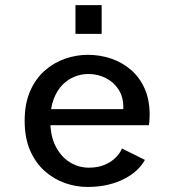

<svg xmlns="http://www.w3.org/2000/svg" viewBox="-20 -729 690 760"><path d="M326.1 11Q280.8 11 236.5 -4.6Q192.3 -20.3 156.4 -52.4Q120.5 -84.4 99 -133.9Q77.6 -183.4 77.6 -251Q77.6 -318.6 99.1 -368Q120.7 -417.4 156.9 -449.3Q193.1 -481.2 237.6 -496.6Q282.1 -512 327.9 -512Q375.9 -512 419.9 -497.1Q463.9 -482.1 498.2 -452.6Q532.6 -423.1 552.5 -378.5Q572.4 -333.9 572.4 -274.5Q572.4 -265.2 571.6 -253.5Q570.9 -241.9 569.2 -233.4H156.3V-297.1H468.1Q468.1 -299.9 468.1 -301.1Q468.1 -302.4 468.1 -305.1Q468.1 -345.6 449 -375.1Q429.9 -404.5 398.3 -420.3Q366.7 -436.1 329.3 -436.1Q302.6 -436.1 276 -425.8Q249.4 -415.4 227.5 -393.5Q205.6 -371.5 192.4 -336.4Q179.1 -301.2 179.1 -251.6Q179.1 -190.2 200.8 -148.8Q222.4 -107.4 257.1 -86.3Q291.8 -65.3 331.3 -65.3Q368.6 -65.3 395.6 -77.2Q422.6 -89.2 439.5 -106.8Q456.4 -124.3 462.7 -141.3L553.6 -96.1Q542.2 -74.9 521.9 -55.7Q501.6 -36.5 472.8 -21.5Q444 -6.4 407.3 2.3Q370.6 11 326.1 11ZM278.7 -708.6H382.4V-595H278.7Z"/></svg>

Font: Trispace Thin
Style: Regular
Weight: 100
Designer: Tyler Finck
Foundry: Etcetera Type Company
Version: Version 1.210